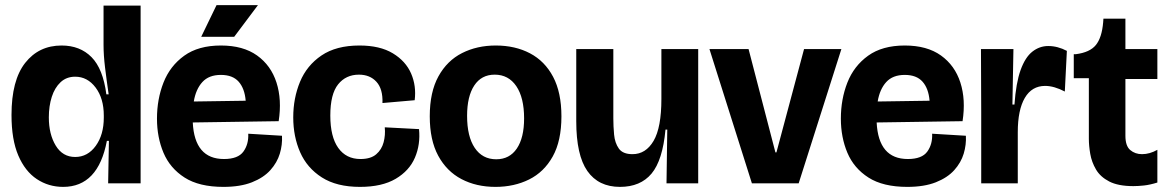

<svg xmlns="http://www.w3.org/2000/svg" viewBox="-20 -717 4571 751"><path d="M227 14Q170 14 124 -16.5Q78 -47 51.5 -109Q25 -171 25 -267Q25 -403 78.5 -471Q132 -539 221 -539Q293 -539 338 -493.5Q383 -448 396 -348H405Q397 -403 391 -452Q385 -501 385 -541V-695H530V-196V0H403L406 -166H398Q364 14 227 14ZM274 -103Q323 -103 354.5 -146.5Q386 -190 386 -257V-265Q386 -332 354 -374.5Q322 -417 274 -417Q240 -417 217 -395.5Q194 -374 182.5 -338Q171 -302 171 -258Q171 -192 198 -147.5Q225 -103 274 -103Z M854 14Q759 14 702 -22.5Q645 -59 619.5 -119.5Q594 -180 594 -253Q594 -329 619.5 -394Q645 -459 700.5 -499Q756 -539 844 -539Q931 -539 985.5 -500Q1040 -461 1061.5 -394Q1083 -327 1070 -243L734 -238Q741 -95 856 -95Q911 -95 932 -124Q953 -153 951 -194L1083 -186Q1085 -151 1074.5 -116Q1064 -81 1037.5 -51.5Q1011 -22 965.5 -4Q920 14 854 14ZM844 -424Q797 -424 771.5 -396Q746 -368 738 -320L941 -323Q937 -371 913.5 -397.5Q890 -424 844 -424ZM896 -573H767L827 -697H989Z M1388 14Q1297 14 1239 -23Q1181 -60 1154 -121.5Q1127 -183 1127 -258Q1127 -333 1153.5 -397Q1180 -461 1237.5 -500Q1295 -539 1386 -539Q1466 -539 1516.5 -508.5Q1567 -478 1588 -429.5Q1609 -381 1602 -325L1476 -314Q1478 -369 1452.5 -397Q1427 -425 1384 -425Q1333 -425 1302.5 -387Q1272 -349 1272 -265Q1272 -182 1303 -138.5Q1334 -95 1390 -95Q1430 -95 1451.5 -113.5Q1473 -132 1480.5 -160.5Q1488 -189 1485 -219L1619 -212Q1625 -152 1603 -100.5Q1581 -49 1527.5 -17.5Q1474 14 1388 14Z M1918 14Q1843 14 1785 -16.5Q1727 -47 1694 -108Q1661 -169 1661 -262Q1661 -357 1695 -418.5Q1729 -480 1787.5 -509.5Q1846 -539 1919 -539Q1995 -539 2053 -508.5Q2111 -478 2143.5 -416.5Q2176 -355 2176 -262Q2176 -166 2142 -105Q2108 -44 2049.5 -15Q1991 14 1918 14ZM1921 -94Q1973 -94 2001.5 -136Q2030 -178 2030 -254Q2030 -335 1999.5 -380Q1969 -425 1915 -425Q1863 -425 1835 -382.5Q1807 -340 1807 -264Q1807 -183 1837 -138.5Q1867 -94 1921 -94Z M2405 14Q2321 14 2277.5 -48Q2234 -110 2234 -243V-525H2379V-254Q2379 -223 2382 -190.5Q2385 -158 2400.5 -136Q2416 -114 2454 -114Q2506 -114 2536.5 -166Q2567 -218 2567 -330V-525H2711V-245V0H2587L2590 -210H2583Q2572 -90 2528.5 -38Q2485 14 2405 14Z M2921 0 2755 -525H2908L3013 -121H3017L3125 -525H3271L3104 0Z M3529 14Q3434 14 3377 -22.5Q3320 -59 3294.5 -119.5Q3269 -180 3269 -253Q3269 -329 3294.5 -394Q3320 -459 3375.5 -499Q3431 -539 3519 -539Q3606 -539 3660.5 -500Q3715 -461 3736.5 -394Q3758 -327 3745 -243L3409 -238Q3416 -95 3531 -95Q3586 -95 3607 -124Q3628 -153 3626 -194L3758 -186Q3760 -151 3749.5 -116Q3739 -81 3712.5 -51.5Q3686 -22 3640.5 -4Q3595 14 3529 14ZM3519 -424Q3472 -424 3446.5 -396Q3421 -368 3413 -320L3616 -323Q3612 -371 3588.5 -397.5Q3565 -424 3519 -424Z M3818 0V-277L3817 -525H3944L3940 -308H3948Q3954 -393 3972 -443Q3990 -493 4018 -515Q4046 -537 4080 -537Q4117 -537 4153 -518L4145 -359Q4103 -381 4068 -381Q4016 -381 3988.5 -334Q3961 -287 3961 -200V0Z M4413 11Q4354 11 4319 -7Q4284 -25 4267 -54Q4250 -83 4244.5 -115Q4239 -147 4239 -174V-411H4180V-505H4188Q4243 -512 4266.5 -541Q4290 -570 4295 -630L4296 -644H4382V-525H4507V-408H4382V-186Q4382 -146 4401 -130Q4420 -114 4447 -114Q4477 -114 4507 -131V-3Q4478 6 4455 8.5Q4432 11 4413 11Z"/></svg>

Font: Bricolage Grotesque 48pt Bricolage Grotesque 48pt Regular
Style: Bold
Weight: 700
Designer: Mathieu Triay
Foundry: Atelier Triay
Version: Version 1.000; ttfautohint (v1.8.4.7-5d5b);gftools[0.9.32]